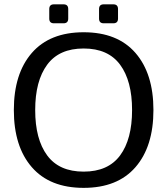

<svg xmlns="http://www.w3.org/2000/svg" viewBox="-20 -866 784 900"><path d="M44.9 -350.1Q44.9 -521 129.2 -617.9Q213.4 -714.8 372.1 -714.8Q530.8 -714.8 615 -617.9Q699.2 -521 699.2 -350.1Q699.2 -179.2 615 -82.3Q530.8 14.6 372.1 14.6Q213.4 14.6 129.2 -82.3Q44.9 -179.2 44.9 -350.1ZM145 -350.1Q145 -213.4 201.2 -137.5Q257.3 -61.5 372.1 -61.5Q486.8 -61.5 543 -137.5Q599.1 -213.4 599.1 -350.1Q599.1 -486.8 543 -562.7Q486.8 -638.7 372.1 -638.7Q257.3 -638.7 201.2 -562.7Q145 -486.8 145 -350.1ZM232.9 -756.8Q210.9 -756.8 210.9 -778.8V-823.7Q210.9 -845.7 232.9 -845.7H277.8Q299.8 -845.7 299.8 -823.7V-778.8Q299.8 -756.8 277.8 -756.8ZM466.3 -756.8Q444.3 -756.8 444.3 -778.8V-823.7Q444.3 -845.7 466.3 -845.7H511.2Q533.2 -845.7 533.2 -823.7V-778.8Q533.2 -756.8 511.2 -756.8Z"/></svg>

Font: Istok Web
Style: Regular
Weight: 400
Designer: Andrey V. Panov
Foundry: Andrey V. Panov
Version: Version 1.0.2g